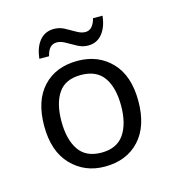

<svg xmlns="http://www.w3.org/2000/svg" viewBox="-67 -415 428 477"><g transform="rotate(-15 147.5 -177.0)"><path d="M269 -131.3Q269 -66.4 236.1 -30.8Q203.1 4.9 147 4.9Q95.2 4.9 61 -30.8Q26.9 -66.4 26.9 -131.3Q26.9 -196.3 59.6 -231.4Q92.3 -266.6 148.4 -266.6Q201.7 -266.6 235.4 -231.4Q269 -196.3 269 -131.3ZM71.3 -131.3Q71.3 -85 89.6 -57.9Q107.9 -30.8 147.9 -30.8Q187.5 -30.8 206.1 -57.9Q224.6 -85 224.6 -131.3Q224.6 -177.7 206.1 -204.1Q187.5 -230.5 147.5 -230.5Q107.4 -230.5 89.4 -204.1Q71.3 -177.7 71.3 -131.3ZM58.6 -295.9Q61.5 -324.7 75.4 -341.6Q89.4 -358.4 112.3 -358.4Q127 -358.4 139.9 -351.3Q152.8 -344.2 164.6 -337.4Q176.3 -330.6 186.5 -330.6Q206.1 -330.6 213.4 -358.9H237.8Q234.9 -330.6 221.2 -313.5Q207.5 -296.4 184.6 -296.4Q170.9 -296.4 158 -303.2Q145 -310.1 133.1 -317.1Q121.1 -324.2 110.4 -324.2Q89.8 -324.2 83.5 -295.9Z"/></g></svg>

Font: NotoSansOldHungarianUI
Style: Regular
Weight: 400
Designer: Monotype Design Team
Foundry: Monotype Imaging Inc.
Version: Version 1001.000; ttfautohint (v1.8.4.7-5d5b)